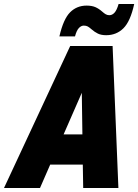

<svg xmlns="http://www.w3.org/2000/svg" viewBox="-63 -940 691 960"><path d="M-43 0 288 -710H500L529 0H353L351 -117H188L137 0ZM346 -476 255 -268H349ZM468 -764Q443 -764 426.5 -772Q410 -780 394 -794Q384 -803 376 -807.5Q368 -812 356 -812Q343 -812 331.5 -800Q320 -788 312 -758H234Q254 -845 287.5 -878.5Q321 -912 370 -912Q396 -912 413.5 -904.5Q431 -897 448 -882Q458 -873 466 -868.5Q474 -864 484 -864Q498 -864 509.5 -876.5Q521 -889 530 -920H608Q589 -833 554 -798.5Q519 -764 468 -764Z"/></svg>

Font: Geist Mono Black
Style: Italic
Weight: 900
Italic angle: -12°
Monospace: yes
Designer: Basement.studio, Andrés Briganti, Mateo Zaragoza
Foundry: Basement.studio, Vercel, Andrés Briganti, Guido Ferreyra, Mateo Zaragoza
Version: Version 1.500; ttfautohint (v1.8.4.7-5d5b)